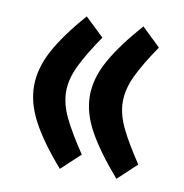

<svg xmlns="http://www.w3.org/2000/svg" viewBox="-63 -545 592 619"><g transform="rotate(10 233.0 -235.5)"><path d="M233.9 -43.9 172.4 13.7Q106.9 -61 75.4 -120.4Q43.9 -179.7 43.9 -235.8Q43.9 -292.5 75.4 -351.6Q106.9 -410.6 172.4 -485.4L233.9 -426.8Q191.4 -364.7 170.2 -320.6Q148.9 -276.4 148.9 -235.8Q148.9 -195.3 170.4 -150.9Q191.9 -106.4 233.9 -43.9ZM418.9 -43.9 357.4 13.7Q292.5 -61 259.5 -120.4Q226.6 -179.7 226.6 -235.8Q226.6 -292.5 259.3 -351.6Q292 -410.6 357.9 -485.4L418.9 -426.8Q376.5 -364.7 355.5 -320.6Q334.5 -276.4 334.5 -235.8Q334.5 -195.3 355.7 -150.9Q377 -106.4 418.9 -43.9Z"/></g></svg>

Font: Vazirmatn FD SemiBold
Style: Regular
Weight: 600
Designer: Saber Rastikerdar
Foundry: Saber Rastikerdar
Version: Version 33.001